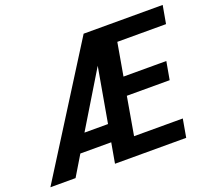

<svg xmlns="http://www.w3.org/2000/svg" viewBox="-148 -856 1121 1011"><g transform="rotate(-20 413.0 -350.0)"><path d="M564 -599 532 -416H772L754 -315H514L477 -102H750L732 0H333L353 -113H180L112 0H-29L412 -700H855L837 -599ZM370 -209 424 -516 238 -209Z"/></g></svg>

Font: Sarabun SemiBold
Style: Italic
Weight: 600
Italic angle: -10°
Designer: Suppakit Chalermlarp | Katatrad Co.,Ltd.
Foundry: Cadson Demak Co.,Ltd.
Version: Version 1.000; ttfautohint (v1.6)